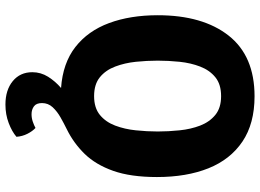

<svg xmlns="http://www.w3.org/2000/svg" viewBox="-145 -593 956 706"><g transform="rotate(90 333.0 -240.0)"><path d="M36 -342Q36 -507.5 111 -602.8Q186 -698 334 -698Q434.5 -698 500.5 -653.5Q566.5 -609 598.8 -528.5Q631 -448 631 -339Q631 -242.5 608.2 -178.2Q585.5 -114 545.8 -73.2Q506 -32.5 455 -7.5Q433.5 3 411.5 15.5Q389.5 28 374.2 44.5Q359 61 359 83.5Q359 104.5 371 113.2Q383 122 400 122Q414 122 427.2 117.5Q440.5 113 450.5 107.5Q462.5 118.5 472 137.2Q481.5 156 483 177.5Q464 194 432.5 206Q401 218 364.5 218Q311 218 278.2 191Q245.5 164 245.5 119Q245.5 88 262.2 61.2Q279 34.5 303.5 13.5Q212 7 152.8 -39.2Q93.5 -85.5 64.8 -163.2Q36 -241 36 -342ZM203 -342Q203 -302.5 207.2 -261.5Q211.5 -220.5 224.8 -185.5Q238 -150.5 264 -129.2Q290 -108 333.5 -108Q376.5 -108 402.5 -129.2Q428.5 -150.5 441.8 -185.5Q455 -220.5 459.2 -261.5Q463.5 -302.5 463.5 -342Q463.5 -381.5 459.2 -422.5Q455 -463.5 441.8 -498Q428.5 -532.5 402.5 -553.8Q376.5 -575 333.5 -575Q290 -575 264 -553.8Q238 -532.5 224.8 -498Q211.5 -463.5 207.2 -422.5Q203 -381.5 203 -342Z"/></g></svg>

Font: Signika SC
Style: Bold
Weight: 700
Designer: Anna Giedryś
Foundry: Anna Giedryś
Version: Version 2.000; ttfautohint (v1.8.3) -l 8 -r 50 -G 200 -x 9 -